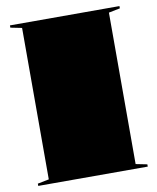

<svg xmlns="http://www.w3.org/2000/svg" viewBox="-81 -771 684 834"><g transform="rotate(-10 261.5 -354.0)"><path d="M503 -708V-698L453 -688V-20L503 -10V0H20V-10L70 -20V-688L20 -698V-708Z"/></g></svg>

Font: Kalnia SemiExpanded
Style: Bold
Weight: 700
Width: 6
Designer: Frida Medrano
Foundry: Frida Medrano
Version: Version 1.105